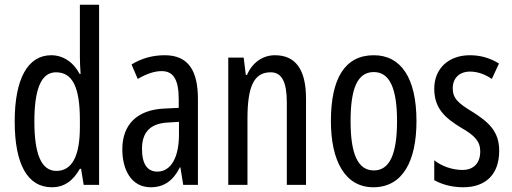

<svg xmlns="http://www.w3.org/2000/svg" viewBox="-20 -780 2158 810"><path d="M199 10C251 10 288 -17 317 -68H322L333 0H398V-760H317V-542C317 -521 318 -498 320 -468H316C289 -519 245 -547 196 -547C97 -547 42 -447 42 -268C42 -87 96 10 199 10ZM218 -59C154 -59 125 -130 125 -268C125 -402 153 -475 216 -475C286 -475 317 -412 317 -274V-244C317 -120 283 -59 218 -59Z M675 -547C624 -547 577 -534 535 -508L561 -447C599 -469 632 -480 662 -480C713 -480 734 -442 734 -360V-325L673 -322C560 -317 496 -256 496 -150C496 -65 533 10 616 10C672 10 711 -18 739 -74H741L753 0H815V-362C815 -480 776 -547 675 -547ZM687 -263 735 -266V-212C735 -114 700 -56 644 -56C603 -56 579 -86 579 -152C579 -222 614 -259 687 -263Z M1140 -547C1089 -547 1045 -517 1022 -464H1017L1008 -537H943V0H1024V-279C1024 -417 1052 -475 1122 -475C1170 -475 1190 -432 1190 -348V0H1271V-364C1271 -488 1226 -547 1140 -547Z M1737 -269C1737 -452 1671 -547 1557 -547C1433 -547 1376 -446 1376 -269C1376 -101 1436 10 1555 10C1680 10 1737 -102 1737 -269ZM1459 -269C1459 -407 1488 -476 1557 -476C1624 -476 1655 -407 1655 -269C1655 -130 1624 -61 1557 -61C1489 -61 1459 -132 1459 -269Z M2086 -144C2086 -226 2041 -265 1975 -307C1912 -345 1890 -365 1890 -408C1890 -450 1918 -478 1963 -478C1996 -478 2027 -466 2055 -447L2085 -512C2048 -535 2008 -547 1962 -547C1873 -547 1812 -491 1812 -406C1812 -323 1857 -283 1924 -242C1984 -208 2006 -183 2006 -141C2006 -92 1978 -63 1931 -63C1887 -63 1841 -80 1812 -104V-20C1842 -3 1884 10 1934 10C2030 10 2086 -45 2086 -144Z"/></svg>

Font: Noto Sans Sinhala ExtraCondensed
Style: Regular
Weight: 400
Width: 2
Designer: Jelle Bosma - Monotype Design Team
Foundry: Monotype Imaging Inc.
Version: Version 2.006